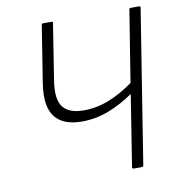

<svg xmlns="http://www.w3.org/2000/svg" viewBox="-76 -723 730 792"><g transform="rotate(-10 289.5 -327.5)"><path d="M558 -655Q565 -655 564 -649L462 -7Q461 0 454 0H421Q414 0 415 -7L462 -305Q410 -269 356 -248.5Q302 -228 245 -228Q166 -228 132 -272Q98 -316 112 -409L150 -649Q151 -655 157 -655H191Q198 -655 197 -649L160 -414Q148 -338 173 -305Q198 -272 260 -272Q314 -272 365 -292Q416 -312 469 -350L517 -649Q518 -655 524 -655Z"/></g></svg>

Font: Sofia Sans Semi Condensed Light
Style: Italic
Weight: 300
Italic angle: -9°
Version: Version 4.100